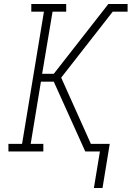

<svg xmlns="http://www.w3.org/2000/svg" viewBox="-20 -755 656 957"><path d="M448 182 478 0H405L248 -348H184L133 -38H196V0H22V-38H90L199 -697H136V-735H310V-697H242L190 -387H248L520 -735H616V-697H542L285 -368L433 -38H527L491 182Z"/></svg>

Font: Iosevka Slab XLtEx
Style: Italic
Weight: 200
Width: 7
Italic angle: -9°
Monospace: yes
Designer: Belleve Invis
Foundry: Belleve Invis
Version: Version 11.1.0; ttfautohint (v1.8.3)